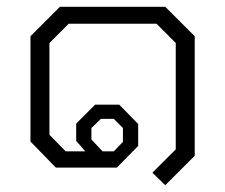

<svg xmlns="http://www.w3.org/2000/svg" viewBox="-20 -495 665 567"><path d="M430 15 499 -54V-368L442 -425H183L126 -368V-97L174 -48H232L205 -79V-130L261 -186H332L388 -129V-64L325 0H145L70 -77V-388L157 -475H468L555 -388V-35L468 52ZM316 -48 343 -76V-117L316 -144H278L250 -117V-83L283 -48Z"/></svg>

Font: Chakra Petch Light
Style: Regular
Weight: 300
Designer: Katatrad Aksorn Co.,Ltd.
Foundry: Cadson Demak Co.,Ltd.
Version: Version 1.000; ttfautohint (v1.6)